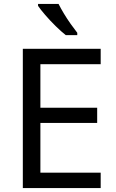

<svg xmlns="http://www.w3.org/2000/svg" viewBox="-20 -964 596 984"><path d="M496 0H97V-714H496V-635H187V-412H478V-334H187V-79H496ZM280 -944Q291 -922 307.5 -894.5Q324 -867 342.5 -841Q361 -815 376 -796V-784H317Q294 -802 265 -830.5Q236 -859 211.5 -887.5Q187 -916 175 -934V-944Z"/></svg>

Font: Noto Sans Mende Kikakui
Style: Regular
Weight: 400
Designer: Monotype Design Team
Foundry: Monotype Imaging Inc.
Version: Version 2.003; ttfautohint (v1.8.4.7-5d5b)